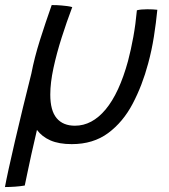

<svg xmlns="http://www.w3.org/2000/svg" viewBox="-54 -544 664 756"><path d="M-34.5 192.5Q-30.5 170 -20.2 122.5Q-10 75 4.8 12Q19.5 -51 36.2 -120Q53 -189 69.5 -254.5Q81.5 -317 103.2 -385.8Q125 -454.5 149.5 -524Q157 -524 168 -523.8Q179 -523.5 188 -522.5Q199.5 -521.5 211 -520Q222.5 -518.5 230.5 -516Q208.5 -458 188.8 -396Q169 -334 156.5 -276Q144 -218 144 -171.5Q144 -108.5 169 -78.8Q194 -49 241 -49Q308.5 -49 362 -113.2Q415.5 -177.5 450 -303.5Q462 -349 471 -398.8Q480 -448.5 485 -503.5Q500 -507.5 526 -507.5Q536 -507.5 547.8 -507Q559.5 -506.5 565.5 -505.5Q560.5 -454 552 -400Q543.5 -346 529.5 -294.5Q506.5 -208 468.5 -135.8Q430.5 -63.5 371.8 -20Q313 23.5 228.5 23.5Q178 23.5 144.5 8.8Q111 -6 91.5 -32.5Q89 -22 86.5 -10.5Q78 24.5 69.5 63.8Q61 103 54 136.2Q47 169.5 43.5 186.5Q26.5 189.5 5.2 191Q-16 192.5 -34.5 192.5Z"/></svg>

Font: Grandstander Light
Style: Italic
Weight: 300
Italic angle: -15°
Designer: Tyler Finck
Foundry: Etcetera Type Co
Version: Version 1.200; ttfautohint (v1.8.3)